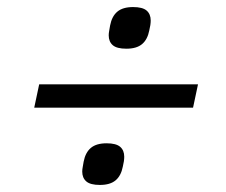

<svg xmlns="http://www.w3.org/2000/svg" viewBox="-20 -578 640 544"><path d="M527 -273H77L91 -339H541ZM263 -54Q236 -54 224.5 -64Q213 -74 213 -92Q213 -98 214.5 -105.5Q216 -113 217 -120Q222 -146 237.5 -159Q253 -172 282 -172Q309 -172 320.5 -162Q332 -152 332 -134Q332 -128 331 -121Q330 -114 328 -106Q323 -80 307.5 -67Q292 -54 263 -54ZM338 -440Q311 -440 299.5 -450Q288 -460 288 -478Q288 -484 289.5 -491.5Q291 -499 292 -506Q297 -532 312.5 -545Q328 -558 357 -558Q384 -558 395.5 -548Q407 -538 407 -520Q407 -514 406 -507Q405 -500 403 -492Q398 -466 382.5 -453Q367 -440 338 -440Z"/></svg>

Font: IBM Plex Sans
Style: Italic
Weight: 400
Italic angle: -11.31°
Designer: Mike Abbink, Paul van der Laan, Pieter van Rosmalen
Foundry: Bold Monday
Version: Version 3.201